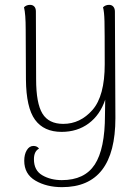

<svg xmlns="http://www.w3.org/2000/svg" viewBox="-20 -534 579 792"><path d="M456 -47Q456 238 236 238Q172 238 126 211Q80 184 80 129Q80 103 90.5 85.5Q101 68 118 68Q133 68 141 79Q120 90 120 123Q120 169 154.5 189Q189 209 235 209Q329 209 371 144.5Q413 80 413 -59L414 -123Q393 -60 346 -25Q299 10 234 10Q161 10 124.5 -40Q88 -90 87 -206L86 -412Q86 -476 79 -504Q89 -514 104 -514Q115 -514 121.5 -507Q128 -500 128 -487L129 -207Q129 -108 155 -65.5Q181 -23 241 -23Q311 -23 361.5 -80.5Q412 -138 412 -269Q412 -408 411 -446.5Q410 -485 405 -504Q415 -514 430 -514Q441 -514 447.5 -506.5Q454 -499 454 -486Z"/></svg>

Font: Arima Madurai ExtraLight
Style: Regular
Weight: 275
Designer: Joana Correia and Natanael Gama
Foundry: NDISCOVER
Version: Version 1.019